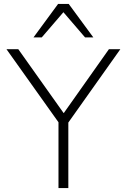

<svg xmlns="http://www.w3.org/2000/svg" viewBox="-20 -955 644 975"><path d="M277 0V-367L287 -320L13 -705H73L303 -381H304L533 -705H591L318 -320L327 -367V0ZM150 -765 275 -935H329L454 -765H412L302 -893L192 -765Z"/></svg>

Font: Nunito Sans 7pt ExtraLight
Style: Regular
Weight: 250
Designer: Vernon Adams
Foundry: Vernon Adams
Version: Version 3.101;gftools[0.9.27]